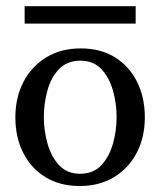

<svg xmlns="http://www.w3.org/2000/svg" viewBox="-20 -624 530 635"><path d="M459 -235.8Q459 -170.4 432.4 -119.1Q405.8 -67.9 357.4 -38.3Q309.1 -8.8 243.7 -8.8Q178.2 -8.8 130.4 -38.1Q82.5 -67.4 56.6 -118.9Q30.8 -170.4 30.8 -235.8Q30.8 -301.3 57.4 -352.8Q84 -404.3 132.6 -434.1Q181.2 -463.9 247.1 -463.9Q313 -463.9 360.4 -434.3Q407.7 -404.8 433.3 -353.3Q459 -301.8 459 -235.8ZM365.7 -236.8Q365.7 -280.8 353.8 -323.7Q341.8 -366.7 315.7 -395Q289.6 -423.3 246.1 -423.3Q201.7 -423.3 175 -395.3Q148.4 -367.2 136.7 -324.2Q125 -281.2 125 -236.8Q125 -192.9 137 -149.7Q148.9 -106.4 175.3 -77.9Q201.7 -49.3 244.6 -49.3Q289.1 -49.3 315.4 -77.9Q341.8 -106.4 353.8 -149.7Q365.7 -192.9 365.7 -236.8ZM428.7 -545.9H61.5V-603.5H428.7Z"/></svg>

Font: Annapurna SIL
Style: Regular
Weight: 400
Designer: Peter Martin, Annie Olsen
Foundry: SIL International
Version: Version 2.000